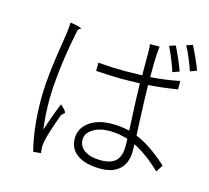

<svg xmlns="http://www.w3.org/2000/svg" viewBox="-113 -925 1173 1078"><g transform="rotate(15 473.0 -386.0)"><path d="M168 20Q134 -112 134 -280Q134 -371 152 -502Q159 -554 173 -641Q177 -670 179 -682Q179 -683 179 -686Q183 -722 183 -735Q204 -733 226.5 -727Q249 -721 248 -718Q247 -715 242 -714Q235 -712 233 -706Q229 -693 227 -678Q209 -594 195 -487Q180 -367 180 -287Q180 -192 191 -115Q217 -197 250 -278Q287 -246 283 -236Q281 -232 276 -229Q267 -224 262 -210Q222 -99 213 -54V-53Q208 -25 209 -14Q209 -12 210 -6Q212 9 212 16ZM557 14Q467 14 420 -21Q374 -54 374 -114Q374 -169 420 -206Q471 -246 556 -246Q612 -246 658 -234Q649 -414 647 -506H645Q578 -504 544 -504Q499 -504 415 -509Q400 -510 392 -510V-558Q485 -551 546 -551Q580 -551 648 -553V-615V-678Q648 -719 645 -734H701Q698 -714 696 -679Q694 -650 694 -555Q784 -561 863 -578V-529Q778 -515 694 -509Q695 -436 702 -277Q704 -237 705 -218Q787 -186 890 -93L864 -52Q781 -132 706 -168Q707 -154 707 -130Q707 -70 678 -34Q640 14 557 14ZM545 -32Q611 -32 637 -63Q661 -90 661 -146Q661 -170 660 -187Q607 -204 553 -204Q494 -204 456 -179.5Q418 -155 418 -118Q418 -78 452.5 -55Q487 -32 545 -32ZM807 -614Q801 -635 781 -685Q764 -727 751 -752L787 -764Q819 -700 846 -628ZM901 -644Q893 -670 874 -715Q859 -753 843 -780L879 -792Q912 -729 939 -658Z"/></g></svg>

Font: GenSekiGothic TW L
Style: Regular
Weight: 300
Version: Version 1.501;PS 1;hotconv 16.6.51;makeotf.lib2.5.65220